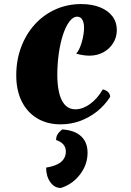

<svg xmlns="http://www.w3.org/2000/svg" viewBox="-20 -597 645 945"><path d="M262 -226Q263 -143 285.5 -101Q308 -59 351 -59Q387 -59 423 -85Q459 -111 486 -157Q503 -153 512.5 -143.5Q522 -134 522 -120Q495 -78 457 -48Q419 -18 373.5 -1.5Q328 15 279 15Q212 15 163 -14.5Q114 -44 87 -98Q60 -152 60 -226Q60 -301 84 -365Q108 -429 151 -476.5Q194 -524 252.5 -550.5Q311 -577 380 -577Q433 -577 472.5 -561Q512 -545 533.5 -516.5Q555 -488 555 -449Q555 -414 537 -385Q519 -356 488.5 -339.5Q458 -323 420 -323Q406 -323 389 -325.5Q372 -328 355 -333Q369 -348 379.5 -380Q390 -412 393 -444Q396 -478 387 -496.5Q378 -515 360 -515Q340 -515 322 -491.5Q304 -468 290.5 -427.5Q277 -387 269.5 -335Q262 -283 262 -226ZM286 40Q347 44 379 73.5Q411 103 411 155Q411 213 374 261.5Q337 310 280 328Q249 329 228 300Q207 271 207 228Q257 220 280.5 200Q304 180 304 149Q304 108 256 92Q256 76 263.5 64Q271 52 286 40Z"/></svg>

Font: Merienda Black
Style: Regular
Weight: 900
Designer: Eduardo Rodriguez Tunni
Foundry: Eduardo Rodriguez Tunni
Version: Version 2.001